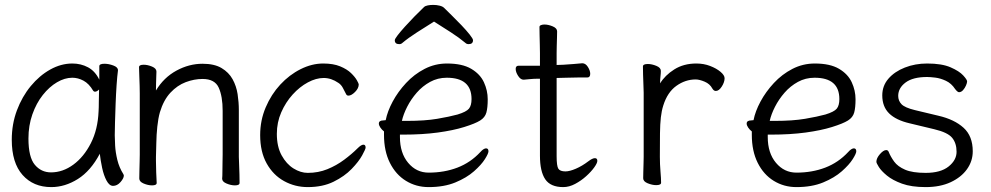

<svg xmlns="http://www.w3.org/2000/svg" viewBox="-20 -745 4040 783"><path d="M461 -457Q458 -435 455.5 -398.5Q453 -362 451.5 -321.5Q450 -281 449 -246Q448 -211 448 -193Q448 -179 449.5 -151.5Q451 -124 458.5 -93Q466 -62 483 -35Q485 -31 485 -29Q485 -18 471.5 -2.5Q458 13 441 13Q426 13 414.5 -8.5Q403 -30 396.5 -60.5Q390 -91 387 -118Q350 -48 297.5 -15Q245 18 189 18Q116 18 72 -31.5Q28 -81 28 -175Q28 -239 49 -295Q70 -351 105.5 -394Q141 -437 185 -461.5Q229 -486 275 -486Q310 -486 339 -470.5Q368 -455 385 -420V-475Q385 -485 406 -485Q423 -485 442 -478Q461 -471 461 -459ZM384 -380Q375 -371 367 -371Q363 -371 360 -375Q343 -404 320.5 -416Q298 -428 275 -428Q244 -428 212.5 -409.5Q181 -391 154.5 -357.5Q128 -324 112 -278.5Q96 -233 96 -180Q96 -104 122 -73Q148 -42 188 -42Q236 -42 279 -73.5Q322 -105 350.5 -161Q379 -217 382 -291Q383 -305 383 -330Q383 -355 384 -380Z M886 -17Q887 -25 887 -44Q887 -63 887.5 -83.5Q888 -104 888 -115V-293Q888 -352 872 -387.5Q856 -423 806 -423Q772 -423 737.5 -410Q703 -397 675 -367Q647 -337 632 -287Q625 -262 621.5 -228.5Q618 -195 617.5 -162Q617 -129 616 -105V-89Q616 -65 617 -42Q618 -19 619 1Q619 11 600 11Q584 11 566 3.5Q548 -4 548 -17Q548 -25 548.5 -46Q549 -67 549.5 -87.5Q550 -108 550 -115V-364Q550 -374 549.5 -395Q549 -416 548 -438Q547 -460 547 -471Q547 -481 566 -481Q582 -481 600 -473.5Q618 -466 618 -453Q618 -453 617.5 -439Q617 -425 616.5 -407Q616 -389 616 -376Q648 -429 699.5 -457Q751 -485 806 -485Q854 -485 883.5 -467.5Q913 -450 928.5 -422Q944 -394 949 -361Q954 -328 954 -297V-105Q954 -99 955 -78Q956 -57 956.5 -34Q957 -11 957 1Q957 11 938 11Q922 11 904 3.5Q886 -4 886 -16Z M1471 -143Q1471 -137 1457 -111.5Q1443 -86 1414 -56Q1385 -26 1340.5 -4Q1296 18 1235 18Q1183 18 1138.5 -6.5Q1094 -31 1067.5 -78.5Q1041 -126 1041 -194Q1041 -254 1063.5 -307Q1086 -360 1123 -400Q1160 -440 1206 -463Q1252 -486 1298 -486Q1339 -486 1367 -474.5Q1395 -463 1411.5 -447Q1428 -431 1435.5 -417.5Q1443 -404 1443 -401Q1443 -385 1428 -370Q1413 -355 1401 -355Q1395 -355 1392 -360Q1385 -374 1378 -387Q1371 -400 1360 -407Q1331 -427 1300 -427Q1269 -427 1235.5 -409Q1202 -391 1173.5 -359.5Q1145 -328 1127 -287Q1109 -246 1109 -199Q1109 -147 1128.5 -111.5Q1148 -76 1177 -58Q1206 -40 1235 -40Q1278 -40 1315 -55Q1352 -70 1383.5 -93.5Q1415 -117 1438 -140Q1453 -155 1462 -155Q1471 -155 1471 -143Z M1750 -657Q1715 -635 1680.5 -613Q1646 -591 1621 -570Q1616 -565 1608 -565Q1590 -565 1590 -581Q1590 -586 1601.5 -601Q1613 -616 1631.5 -636.5Q1650 -657 1670.5 -678Q1691 -699 1709 -716Q1714 -721 1724.5 -723Q1735 -725 1747 -725Q1760 -725 1772.5 -722Q1785 -719 1791 -713Q1803 -701 1822.5 -682Q1842 -663 1862 -642Q1882 -621 1895.5 -604Q1909 -587 1909 -581Q1909 -565 1891 -565Q1883 -565 1878 -570Q1853 -591 1819 -613Q1785 -635 1750 -657ZM1611 -196V-186Q1611 -121 1644.5 -81Q1678 -41 1728 -41Q1792 -41 1845.5 -61.5Q1899 -82 1939 -125Q1946 -133 1952 -136.5Q1958 -140 1962 -140Q1972 -140 1972 -128Q1972 -119 1957.5 -96Q1943 -73 1913 -46.5Q1883 -20 1837 -1Q1791 18 1728 18Q1677 18 1635.5 -7.5Q1594 -33 1570 -81Q1546 -129 1546 -195V-209Q1537 -216 1531 -225Q1525 -234 1525 -241Q1525 -254 1544 -254Q1545 -254 1548.5 -254.5Q1552 -255 1553 -255Q1560 -291 1581.5 -331Q1603 -371 1636 -406.5Q1669 -442 1711.5 -464Q1754 -486 1803 -486Q1865 -486 1901.5 -464.5Q1938 -443 1953.5 -409.5Q1969 -376 1969 -340Q1969 -306 1963.5 -286Q1958 -266 1938 -253.5Q1918 -241 1873 -227Q1828 -213 1765.5 -204.5Q1703 -196 1624 -196ZM1639 -252Q1713 -252 1763 -260.5Q1813 -269 1846 -278Q1882 -289 1892.5 -302Q1903 -315 1903 -341Q1903 -428 1802 -428Q1765 -428 1734 -411Q1703 -394 1679.5 -367Q1656 -340 1640.5 -309.5Q1625 -279 1619 -252Z M2182 -424H2178Q2156 -424 2143 -422.5Q2130 -421 2116 -420H2115Q2103 -420 2093 -435.5Q2083 -451 2083 -464Q2083 -477 2095 -477H2182V-528Q2182 -538 2181.5 -559Q2181 -580 2180.5 -602Q2180 -624 2180 -635Q2180 -640 2186 -642.5Q2192 -645 2200 -645Q2216 -645 2234 -637.5Q2252 -630 2252 -617Q2252 -609 2251.5 -592.5Q2251 -576 2250.5 -558Q2250 -540 2250 -528V-480L2278 -481Q2296 -482 2320 -484Q2344 -486 2354 -487H2355Q2368 -487 2377.5 -472Q2387 -457 2387 -444Q2387 -429 2375 -429Q2365 -429 2337 -429Q2309 -429 2289 -428L2250 -427V-108Q2250 -68 2257 -57Q2264 -46 2286 -46Q2303 -46 2328.5 -57Q2354 -68 2379 -87Q2396 -100 2406 -100Q2416 -100 2416 -89Q2416 -80 2403.5 -62.5Q2391 -45 2370.5 -26.5Q2350 -8 2325.5 5Q2301 18 2277 18Q2225 18 2203.5 -14Q2182 -46 2182 -110Z M2605 -367Q2605 -377 2604 -398Q2603 -419 2602.5 -441Q2602 -463 2602 -474Q2602 -484 2622 -484Q2638 -484 2656.5 -476.5Q2675 -469 2675 -456Q2675 -446 2673.5 -434Q2672 -422 2672 -405Q2692 -438 2730 -462Q2768 -486 2820 -486Q2850 -486 2876 -476Q2902 -466 2918.5 -452Q2935 -438 2935 -426Q2935 -410 2923.5 -392Q2912 -374 2899 -374Q2891 -374 2885 -384Q2875 -403 2853.5 -412Q2832 -421 2817 -421Q2775 -421 2738.5 -395Q2702 -369 2685 -315Q2678 -293 2675 -266Q2672 -239 2671.5 -201Q2671 -163 2671 -106Q2671 -75 2673.5 -46Q2676 -17 2676 0Q2676 10 2656 10Q2640 10 2621.5 2.5Q2603 -5 2603 -18Q2603 -26 2603.5 -44.5Q2604 -63 2604.5 -81Q2605 -99 2605 -106Z M3111 -196V-186Q3111 -121 3144.5 -81Q3178 -41 3228 -41Q3292 -41 3345.5 -61.5Q3399 -82 3439 -125Q3446 -133 3452 -136.5Q3458 -140 3462 -140Q3472 -140 3472 -128Q3472 -119 3457.5 -96Q3443 -73 3413 -46.5Q3383 -20 3337 -1Q3291 18 3228 18Q3177 18 3135.5 -7.5Q3094 -33 3070 -81Q3046 -129 3046 -195V-209Q3037 -216 3031 -225Q3025 -234 3025 -241Q3025 -254 3044 -254Q3045 -254 3048.5 -254.5Q3052 -255 3053 -255Q3060 -291 3081.5 -331Q3103 -371 3136 -406.5Q3169 -442 3211.5 -464Q3254 -486 3303 -486Q3365 -486 3401.5 -464.5Q3438 -443 3453.5 -409.5Q3469 -376 3469 -340Q3469 -306 3463.5 -286Q3458 -266 3438 -253.5Q3418 -241 3373 -227Q3328 -213 3265.5 -204.5Q3203 -196 3124 -196ZM3139 -252Q3213 -252 3263 -260.5Q3313 -269 3346 -278Q3382 -289 3392.5 -302Q3403 -315 3403 -341Q3403 -428 3302 -428Q3265 -428 3234 -411Q3203 -394 3179.5 -367Q3156 -340 3140.5 -309.5Q3125 -279 3119 -252Z M3690 -242Q3634 -255 3606 -282.5Q3578 -310 3578 -356Q3578 -395 3603 -424Q3628 -453 3670 -469.5Q3712 -486 3761 -486Q3821 -486 3856.5 -470.5Q3892 -455 3908 -437.5Q3924 -420 3924 -413Q3924 -407 3919.5 -396.5Q3915 -386 3907.5 -377.5Q3900 -369 3891 -369Q3885 -369 3875 -382Q3860 -405 3837.5 -415.5Q3815 -426 3794 -428.5Q3773 -431 3761 -431Q3703 -431 3673 -408.5Q3643 -386 3643 -354Q3643 -334 3656.5 -320Q3670 -306 3711 -296L3807 -273Q3872 -258 3909.5 -224Q3947 -190 3947 -128Q3947 -88 3923.5 -55Q3900 -22 3857 -2Q3814 18 3755 18Q3697 18 3658.5 4Q3620 -10 3597 -29Q3574 -48 3564 -64Q3554 -80 3554 -85Q3554 -100 3568.5 -116.5Q3583 -133 3594 -133Q3601 -133 3604 -126Q3612 -106 3626.5 -86Q3641 -66 3671 -53Q3701 -40 3755 -40Q3816 -40 3848.5 -66Q3881 -92 3881 -126Q3881 -161 3863 -183Q3845 -205 3790 -218Z"/></svg>

Font: Moon Stars Kai HW
Style: Regular
Weight: 400
Designer: GuiWonder
Version: Version 1.101